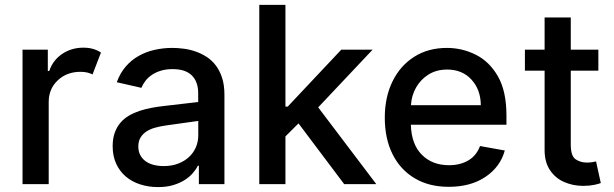

<svg xmlns="http://www.w3.org/2000/svg" viewBox="-20 -747 2493 779"><path d="M177.6 0H71.4V-545.5H174V-458.8H179.7Q194.6 -502.8 232.2 -528.2Q269.9 -553.6 318.2 -553.6Q340.6 -553.6 358.3 -548.3Q376.1 -543 389.6 -533.7L355.5 -445Q345.9 -449.9 333.8 -452.8Q321.7 -455.6 306.1 -455.6Q251.1 -455.6 214.3 -421Q177.6 -386.4 177.6 -333.1Z M621.4 12.1Q582.7 12.1 549 1.2Q515.3 -9.6 490.4 -30.7Q465.6 -51.8 451.3 -82.9Q437.1 -114 437.1 -154.1Q437.1 -185 445.5 -208.3Q453.8 -231.5 468.4 -248.8Q483 -266 503 -277.7Q523.1 -289.4 546.2 -297.1Q569.2 -304.7 594.8 -309.5Q620.4 -314.3 646.3 -317.1L784.1 -333.1V-369Q784.1 -415.5 758.2 -441.1Q732.2 -466.6 680.4 -466.6Q653.8 -466.6 632.8 -460.2Q611.9 -453.8 596.2 -443.2Q580.6 -432.5 570.1 -418.9Q559.7 -405.2 553.6 -390.6L453.8 -413.4Q467.3 -450.6 490.2 -477.1Q513.1 -503.6 542.8 -520.2Q572.4 -536.9 607.2 -544.7Q642 -552.6 679 -552.6Q700.6 -552.6 724.8 -549.5Q748.9 -546.5 772.4 -538.5Q795.8 -530.5 817.3 -516.9Q838.8 -503.2 855.1 -482.1Q871.4 -460.9 881 -431.5Q890.6 -402 890.6 -362.2V0H786.9V-74.6H782.7Q775.2 -59.3 761.7 -43.9Q748.2 -28.4 728.3 -16Q708.5 -3.6 681.8 4.3Q655.2 12.1 621.4 12.1ZM644.5 -73.2Q677.6 -73.2 703.7 -83.5Q729.8 -93.8 747.7 -110.8Q765.6 -127.8 775 -150.2Q784.4 -172.6 784.4 -196.7V-256.4L653.1 -237.9Q630 -234.7 609.6 -229Q589.1 -223.4 574 -213.4Q558.9 -203.5 550.1 -188.7Q541.2 -174 541.2 -152.7Q541.2 -133.2 548.8 -118.3Q556.5 -103.3 570.3 -93.2Q584.2 -83.1 603.2 -78.1Q622.2 -73.2 644.5 -73.2Z M1506.7 0H1376.4L1191.1 -246.4L1138.1 -193.5V0H1032V-727.3H1138.1V-314.6H1147.4L1364.7 -545.5H1491.8L1271 -311.4Z M1800.8 11Q1720.5 11 1662.3 -23.8Q1604 -58.6 1572.6 -121.6Q1541.2 -184.7 1541.2 -269.2Q1541.2 -353 1572.6 -416.9Q1604 -480.8 1660.7 -516.7Q1717.3 -552.6 1793.3 -552.6Q1855.1 -552.6 1910.3 -525Q1965.6 -497.5 2000.2 -437.3Q2034.8 -377.1 2034.8 -278.4V-240.8H1647Q1649.1 -161.9 1691.4 -119.3Q1733.7 -76.7 1801.8 -76.7Q1847.3 -76.7 1880.3 -96.2Q1913.4 -115.8 1927.6 -154.5L2028.1 -136.4Q2009.9 -70 1949.9 -29.5Q1889.9 11 1800.8 11ZM1930.8 -320.3Q1930.4 -382.8 1893.1 -423.8Q1855.8 -464.8 1794 -464.8Q1751.1 -464.8 1718.9 -444.8Q1686.8 -424.7 1668.1 -391.9Q1649.5 -359 1647.4 -320.3Z M2348.7 7.1H2345.2Q2305.4 7.1 2269.7 -8.2Q2234 -23.4 2211.8 -56.1Q2189.6 -88.8 2189.6 -138.1V-460.2H2109.7V-545.5H2189.6V-676.1H2295.8V-545.5H2407.7V-460.2H2295.8V-160.2Q2295.8 -114 2315.5 -100.7Q2335.2 -87.4 2361.2 -87.4Q2373.9 -87.4 2383.5 -89.1Q2393.1 -90.9 2398.4 -92L2417.6 -4.3Q2408.4 -0.7 2391.2 3Q2373.9 6.7 2348.7 7.1Z"/></svg>

Font: Linik Sans Medium
Style: Regular
Weight: 500
Designer: Rasmus Andersson (font), Cristiano Sobral (main changes)
Foundry: rsms
Version: Version 3.018;June 1, 2022;FontCreator 14.0.0.2814 64-bit; t